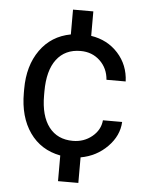

<svg xmlns="http://www.w3.org/2000/svg" viewBox="-54 -688 655 851"><g transform="rotate(5 273.5 -262.5)"><path d="M286.1 -64Q335 -64 371.1 -93.5Q407.2 -123 411.1 -166.5H496.6Q493.7 -105 445.3 -55.9Q397 -6.8 326.7 5.9V119.6H236.3V5.4Q148.9 -11.2 100.1 -80.6Q51.3 -149.9 51.3 -257.3V-274.4Q51.3 -377.9 100.6 -447.5Q149.9 -517.1 236.3 -533.2V-643.6H326.7V-534.7Q399.9 -523.4 446.8 -471.7Q493.7 -419.9 496.6 -346.7H411.1Q407.2 -397.9 372.3 -430.9Q337.4 -463.9 286.1 -463.9Q217.3 -463.9 179.4 -414.3Q141.6 -364.7 141.6 -271V-253.9Q141.6 -162.6 179.4 -113.3Q217.3 -64 286.1 -64Z"/></g></svg>

Font: Vazir
Style: Regular
Weight: 400
Designer: Saber Rastikerdar
Foundry: Saber Rastikerdar
Version: Version 30.0.0